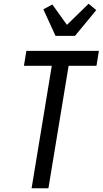

<svg xmlns="http://www.w3.org/2000/svg" viewBox="-20 -1007 549 1027"><path d="M149 0 257 -655H108L121 -735H509L496 -655H347L239 0ZM277 -815 212 -957 260 -983 338 -874 454 -987 495 -953 381 -815Z"/></svg>

Font: Iosevka Curly Medium
Style: Italic
Weight: 500
Italic angle: -9°
Monospace: yes
Designer: Belleve Invis
Foundry: Belleve Invis
Version: Version 22.1.2; ttfautohint (v1.8.4)